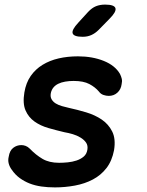

<svg xmlns="http://www.w3.org/2000/svg" viewBox="-20 -805 640 835"><path d="M219 10Q187 10 159.5 6Q132 2 109 -7Q86 -16 66 -30.5Q46 -45 31 -67Q22 -79 18 -93.5Q14 -108 18 -124Q22 -150 37.5 -162Q53 -174 73 -174Q82 -174 91.5 -170.5Q101 -167 110 -158Q136 -131 165 -114Q194 -97 237 -97Q255 -97 275 -99Q295 -101 313 -107Q331 -113 344 -124Q357 -135 360 -154Q363 -172 354.5 -184.5Q346 -197 330.5 -206.5Q315 -216 296.5 -221.5Q278 -227 260 -230Q226 -238 191 -248Q156 -258 130 -276.5Q104 -295 91 -325Q78 -355 86 -403Q93 -445 113.5 -474.5Q134 -504 165 -523Q196 -542 235 -551Q274 -560 319 -560Q382 -560 431.5 -540Q481 -520 502 -483Q507 -473 509.5 -462.5Q512 -452 509 -439Q506 -416 490.5 -402Q475 -388 453 -388Q442 -388 430 -392Q418 -396 410 -407Q394 -426 368.5 -439.5Q343 -453 300 -453Q281 -453 263.5 -450Q246 -447 233 -440.5Q220 -434 212 -424Q204 -414 201 -400Q198 -384 204.5 -373Q211 -362 222.5 -355Q234 -348 249.5 -343.5Q265 -339 279 -336Q316 -328 354.5 -316.5Q393 -305 422.5 -285Q452 -265 468 -233Q484 -201 476 -152Q467 -105 443 -74Q419 -43 384 -24.5Q349 -6 306 2Q263 10 219 10ZM340 -645Q301 -645 296 -660Q291 -675 321 -707L363 -753Q380 -771 397.5 -778Q415 -785 437 -785Q477 -785 482 -769.5Q487 -754 456 -723L409 -675Q394 -660 377 -652.5Q360 -645 340 -645Z"/></svg>

Font: Maple Mono NL SemiBold
Style: Italic
Weight: 600
Italic angle: -10°
Monospace: yes
Designer: subframe7536
Version: Version 7.000